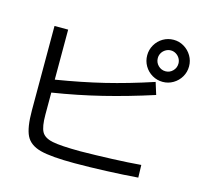

<svg xmlns="http://www.w3.org/2000/svg" viewBox="-108 -900 1081 1008"><g transform="rotate(15 432.0 -396.5)"><path d="M91.8 -226.6V-685.5H166V-413.6Q306.2 -436.5 425 -465.3Q543.9 -494.1 680.7 -539.1L701.2 -473.6Q562 -428.7 432.1 -396.7Q302.2 -364.7 166 -343.3V-223.6Q166 -158.7 180.9 -131.3Q195.8 -104 240.7 -94.7Q285.6 -85.4 392.6 -85Q476.1 -85.9 564.5 -89.4Q652.8 -92.8 720.7 -98.6L722.7 -30.3Q649.4 -24.4 553 -20.5Q456.5 -16.6 378.9 -16.6Q251.5 -16.6 192.9 -32.2Q134.3 -47.9 113 -90.6Q91.8 -133.3 91.8 -226.6ZM601.6 -663.1Q601.6 -693.8 616.9 -720.2Q632.3 -746.6 658.4 -762Q684.6 -777.3 715.8 -777.3Q746.1 -777.3 772.2 -761.7Q798.3 -746.1 813.7 -720Q829.1 -693.8 829.1 -663.1Q829.1 -631.8 813.7 -605.7Q798.3 -579.6 772.2 -564.2Q746.1 -548.8 715.8 -548.8Q684.6 -548.8 658.4 -564.2Q632.3 -579.6 616.9 -605.7Q601.6 -631.8 601.6 -663.1ZM771.5 -663.1Q771.5 -678.2 763.9 -691.2Q756.3 -704.1 743.4 -711.9Q730.5 -719.7 715.8 -719.7Q700.7 -719.7 687.5 -711.9Q674.3 -704.1 666.7 -691.2Q659.2 -678.2 659.2 -663.1Q659.2 -639.6 675.8 -623Q692.4 -606.4 715.8 -606.4Q738.8 -606.4 755.1 -623Q771.5 -639.6 771.5 -663.1Z"/></g></svg>

Font: Pretendard GOV
Style: Regular
Weight: 400
Designer: Base glyphs from Inter by Rasmus Andersson; Hangeul glyphs from Noto Sans CJK(Source Han Sans) by Jang Soo-young and Kan
Foundry: Kil Hyung-jin
Version: Version 1.309